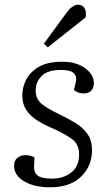

<svg xmlns="http://www.w3.org/2000/svg" viewBox="-20 -784 463 818"><path d="M203 -23Q250 -23 283.5 -49Q317 -75 317 -127Q317 -169 287.5 -191Q258 -213 207 -236Q173 -250 143 -268Q113 -286 94 -312.5Q75 -339 75 -380Q75 -410 90.5 -442.5Q106 -475 143.5 -498Q181 -521 246 -521Q305 -521 342.5 -493.5Q380 -466 380 -429Q380 -409 368.5 -397.5Q357 -386 337 -386Q323 -386 312 -390.5Q301 -395 295 -401L303 -434Q309 -457 295 -471.5Q281 -486 241 -486Q182 -486 157 -460Q132 -434 132 -399Q132 -360 161 -338.5Q190 -317 233 -297Q270 -279 301.5 -260Q333 -241 352.5 -213.5Q372 -186 372 -144Q372 -77 325.5 -31.5Q279 14 193 14Q126 14 83 -11.5Q40 -37 40 -77Q40 -101 54.5 -112Q69 -123 89 -123Q110 -123 127 -113L125 -76Q124 -49 140.5 -36Q157 -23 203 -23ZM263 -729Q289 -764 313 -764Q331 -764 340 -749.5Q349 -735 345 -710L183 -582L167 -598Z"/></svg>

Font: Literata 36pt Light
Style: Italic
Weight: 300
Italic angle: -2°
Designer: Latin by Veronika Burian and Jose Scaglione. Greek by Irene Vlachou. Cyrillic by Vera Evstafieva
Foundry: TypeTogether
Version: Version 3.002